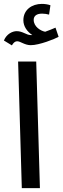

<svg xmlns="http://www.w3.org/2000/svg" viewBox="-29 -966 321 986"><path d="M32 -733C40 -746 47 -754 60 -754C76 -754 98 -734 129 -734C173 -734 253 -766 272 -777L256 -824C240 -817 223 -810 203 -803C180 -807 144 -829 144 -864C144 -884 159 -896 187 -896C200 -896 211 -894 223 -891L230 -939C216 -944 200 -946 186 -946C135 -946 91 -916 91 -862C91 -830 111 -803 137 -786C134 -786 131 -786 128 -786C107 -786 87 -806 57 -806C35 -806 5 -792 -9 -758ZM83 0H176L157 -650H64Z"/></svg>

Font: Noto Sans Arabic ExtCond Med
Style: Regular
Weight: 500
Width: 2
Designer: Monotype Design Team, Nadine Chahine, Nizar Qandah and Khaled Hosny
Foundry: Monotype Imaging Inc.
Version: Version 2.012